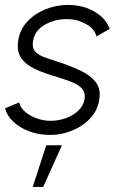

<svg xmlns="http://www.w3.org/2000/svg" viewBox="-52 -537 500 778"><path d="M144 9.5Q102.5 9 65.2 -5.2Q28 -19.5 2.2 -43.5Q-23.5 -67.5 -31.5 -98L25.5 -122Q30 -101 49.8 -84Q69.5 -67 97 -57.2Q124.5 -47.5 153 -47.5Q184.5 -47.5 214.2 -58Q244 -68.5 264.8 -88Q285.5 -107.5 290.5 -134.5Q295 -163 279.2 -179.2Q263.5 -195.5 236.5 -205.5Q209.5 -215.5 181.5 -224.5Q130 -239 91.8 -256.5Q53.5 -274 34.5 -300.8Q15.5 -327.5 21.5 -370.5Q27.5 -415.5 57.5 -448.2Q87.5 -481 131.5 -499Q175.5 -517 223 -517Q284.5 -517 330.5 -490.2Q376.5 -463.5 392.5 -420L339 -389.5Q330.5 -421 296 -440Q261.5 -459 222 -459.5Q172 -460.5 130.5 -437.2Q89 -414 82 -371.5Q77 -342.5 91.2 -327.5Q105.5 -312.5 133 -303.2Q160.5 -294 195 -282.5Q239 -267.5 276.8 -249.5Q314.5 -231.5 335.8 -204.2Q357 -177 350.5 -135.5Q344.5 -90.5 313.5 -57.5Q282.5 -24.5 237.5 -6.8Q192.5 11 144 9.5ZM80.5 220.5 135.5 51.5H199L123 220.5Z"/></svg>

Font: Urbanist Light
Style: Italic
Weight: 300
Italic angle: -8°
Designer: Corey Hu
Foundry: Corey Hu
Version: Version 1.330; ttfautohint (v1.8.4.7-5d5b)